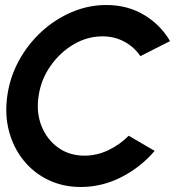

<svg xmlns="http://www.w3.org/2000/svg" viewBox="-20 -733 739 766"><path d="M302 13Q231 13 172.5 -15.2Q114 -43.5 73.8 -93.5Q33.5 -143.5 16 -209.2Q-1.5 -275 9 -350Q19.5 -425.5 55.5 -491.2Q91.5 -557 145.8 -606.8Q200 -656.5 266.5 -684.8Q333 -713 404 -713Q489 -713 554.8 -673.5Q620.5 -634 658.5 -569L540 -509Q516 -545 476.5 -566.5Q437 -588 389 -588Q328 -588 273.5 -555.8Q219 -523.5 181.2 -469.5Q143.5 -415.5 134 -350Q124 -284.5 145.5 -230.5Q167 -176.5 211.8 -144.2Q256.5 -112 317 -112Q366.5 -112 412.2 -133.8Q458 -155.5 493.5 -191.5L597 -131Q541 -65.5 464 -26.2Q387 13 302 13Z"/></svg>

Font: Urbanist
Style: Bold Italic
Weight: 700
Italic angle: -8°
Designer: Corey Hu
Foundry: Corey Hu
Version: Version 1.330; ttfautohint (v1.8.4.7-5d5b)